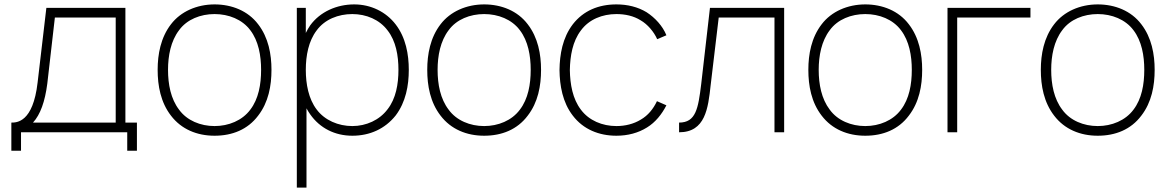

<svg xmlns="http://www.w3.org/2000/svg" viewBox="-20 -598 5282 868"><path d="M546.9 -562.5H189.6L150 -225C129.2 -43.8 55.2 -43.8 31.3 -43.8V83.3H75V0H555.2V83.3H599V-43.8H546.9ZM503.1 -43.8H129.2C162.5 -80.2 183.3 -138.5 193.8 -219.8L228.1 -518.8H503.1Z M950 15.6C1030.2 15.6 1100 -12.5 1146.9 -75C1193.8 -135.4 1207.3 -210.4 1207.3 -282.3C1207.3 -352.1 1193.8 -428.1 1146.9 -488.5C1101 -549 1028.1 -578.1 950 -578.1C869.8 -578.1 796.9 -545.8 753.1 -488.5C706.3 -428.1 692.7 -352.1 692.7 -282.3C692.7 -210.4 706.3 -135.4 753.1 -75C800 -13.5 870.8 15.6 950 15.6ZM1160.4 -282.3C1160.4 -216.7 1149 -151 1111.5 -102.1C1075 -53.1 1013.5 -28.1 950 -28.1C886.5 -28.1 825 -53.1 789.6 -102.1C752.1 -151 739.6 -216.7 739.6 -282.3C739.6 -345.8 752.1 -412.5 789.6 -461.5C825 -510.4 886.5 -534.4 950 -534.4C1013.5 -534.4 1075 -510.4 1111.5 -461.5C1149 -412.5 1160.4 -345.8 1160.4 -282.3Z M1768.8 -487.5C1725 -544.8 1656.3 -578.1 1581.3 -578.1C1502.1 -578.1 1427.1 -544.8 1382.3 -483.3C1375 -472.9 1368.8 -461.5 1362.5 -449V-562.5H1321.9V250H1365.6V-108.3C1370.8 -99 1376 -89.6 1382.3 -81.2C1426 -18.8 1493.8 15.6 1572.9 15.6C1652.1 15.6 1720.8 -15.6 1768.8 -76C1814.6 -136.5 1828.1 -211.5 1828.1 -282.3C1828.1 -352.1 1814.6 -428.1 1768.8 -487.5ZM1732.3 -104.2C1695.8 -55.2 1635.4 -28.1 1572.9 -28.1C1509.4 -28.1 1447.9 -54.2 1411.5 -103.1C1375 -151 1362.5 -217.7 1362.5 -282.3C1362.5 -346.9 1375 -412.5 1411.5 -460.4C1447.9 -510.4 1509.4 -534.4 1572.9 -534.4C1635.4 -534.4 1695.8 -509.4 1732.3 -460.4C1769.8 -412.5 1781.3 -346.9 1781.3 -282.3C1781.3 -217.7 1769.8 -152.1 1732.3 -104.2Z M2168.8 15.6C2249 15.6 2318.8 -12.5 2365.6 -75C2412.5 -135.4 2426 -210.4 2426 -282.3C2426 -352.1 2412.5 -428.1 2365.6 -488.5C2319.8 -549 2246.9 -578.1 2168.8 -578.1C2088.5 -578.1 2015.6 -545.8 1971.9 -488.5C1925 -428.1 1911.5 -352.1 1911.5 -282.3C1911.5 -210.4 1925 -135.4 1971.9 -75C2018.8 -13.5 2089.6 15.6 2168.8 15.6ZM2379.2 -282.3C2379.2 -216.7 2367.7 -151 2330.2 -102.1C2293.8 -53.1 2232.3 -28.1 2168.8 -28.1C2105.2 -28.1 2043.8 -53.1 2008.3 -102.1C1970.8 -151 1958.3 -216.7 1958.3 -282.3C1958.3 -345.8 1970.8 -412.5 2008.3 -461.5C2043.8 -510.4 2105.2 -534.4 2168.8 -534.4C2232.3 -534.4 2293.8 -510.4 2330.2 -461.5C2367.7 -412.5 2379.2 -345.8 2379.2 -282.3Z M2992.7 -438.5C2976 -480.2 2941.7 -517.7 2903.1 -542.7C2863.5 -566.7 2816.7 -578.1 2766.7 -578.1C2686.5 -578.1 2617.7 -550 2569.8 -488.5C2522.9 -427.1 2510.4 -352.1 2509.4 -281.2C2510.4 -211.5 2522.9 -135.4 2569.8 -75C2616.7 -13.5 2687.5 15.6 2766.7 15.6C2817.7 15.6 2865.6 3.1 2905.2 -21.9C2942.7 -44.8 2971.9 -81.2 2992.7 -121.9L2950 -140.6C2933.3 -105.2 2909.4 -76 2877.1 -57.3C2844.8 -37.5 2806.2 -28.1 2766.7 -28.1C2703.1 -28.1 2642.7 -53.1 2606.2 -102.1C2568.8 -151 2557.3 -216.7 2556.2 -281.2C2557.3 -345.8 2568.8 -411.5 2606.2 -460.4C2642.7 -510.4 2703.1 -534.4 2766.7 -534.4C2806.2 -534.4 2844.8 -526 2876 -506.3C2907.3 -488.5 2936.5 -454.2 2951 -420.8Z M3189.6 -562.5 3150 -217.7C3136.5 -107.3 3126 -43.8 3050 -43.8V0C3168.8 0 3181.3 -108.3 3192.7 -212.5L3229.2 -518.8H3481.3V0H3525V-562.5Z M3891.7 15.6C3971.9 15.6 4041.7 -12.5 4088.5 -75C4135.4 -135.4 4149 -210.4 4149 -282.3C4149 -352.1 4135.4 -428.1 4088.5 -488.5C4042.7 -549 3969.8 -578.1 3891.7 -578.1C3811.5 -578.1 3738.5 -545.8 3694.8 -488.5C3647.9 -428.1 3634.4 -352.1 3634.4 -282.3C3634.4 -210.4 3647.9 -135.4 3694.8 -75C3741.7 -13.5 3812.5 15.6 3891.7 15.6ZM4102.1 -282.3C4102.1 -216.7 4090.6 -151 4053.1 -102.1C4016.7 -53.1 3955.2 -28.1 3891.7 -28.1C3828.1 -28.1 3766.7 -53.1 3731.2 -102.1C3693.8 -151 3681.2 -216.7 3681.2 -282.3C3681.2 -345.8 3693.8 -412.5 3731.2 -461.5C3766.7 -510.4 3828.1 -534.4 3891.7 -534.4C3955.2 -534.4 4016.7 -510.4 4053.1 -461.5C4090.6 -412.5 4102.1 -345.8 4102.1 -282.3Z M4638.5 -562.5H4263.5V0H4307.3V-518.8H4638.5Z M4942.7 15.6C5022.9 15.6 5092.7 -12.5 5139.6 -75C5186.5 -135.4 5200 -210.4 5200 -282.3C5200 -352.1 5186.5 -428.1 5139.6 -488.5C5093.8 -549 5020.8 -578.1 4942.7 -578.1C4862.5 -578.1 4789.6 -545.8 4745.8 -488.5C4699 -428.1 4685.4 -352.1 4685.4 -282.3C4685.4 -210.4 4699 -135.4 4745.8 -75C4792.7 -13.5 4863.5 15.6 4942.7 15.6ZM5153.1 -282.3C5153.1 -216.7 5141.7 -151 5104.2 -102.1C5067.7 -53.1 5006.2 -28.1 4942.7 -28.1C4879.2 -28.1 4817.7 -53.1 4782.3 -102.1C4744.8 -151 4732.3 -216.7 4732.3 -282.3C4732.3 -345.8 4744.8 -412.5 4782.3 -461.5C4817.7 -510.4 4879.2 -534.4 4942.7 -534.4C5006.2 -534.4 5067.7 -510.4 5104.2 -461.5C5141.7 -412.5 5153.1 -345.8 5153.1 -282.3Z"/></svg>

Font: Manrope Thin
Style: Regular
Weight: 100
Width: 4
Designer: Michael Sharanda
Foundry: Michael Sharanda
Version: Version 2.000;PS 002.000;hotconv 1.0.88;makeotf.lib2.5.64775